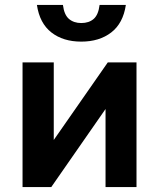

<svg xmlns="http://www.w3.org/2000/svg" viewBox="-20 -755 642 775"><path d="M71 0V-503H197V-190L415 -503H531V0H406V-315L187 0ZM308 -587Q235 -587 187.5 -624Q140 -661 129 -735H234Q239 -695 258.5 -678.5Q278 -662 308 -662Q339 -662 358 -678.5Q377 -695 382 -735H488Q477 -661 429 -624Q381 -587 308 -587Z"/></svg>

Font: Wix Madefor Text
Style: Bold
Weight: 700
Designer: Dalton Maag Ltd
Foundry: Dalton Maag Ltd
Version: Version 3.100